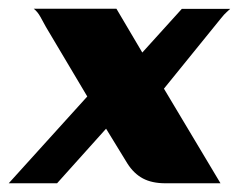

<svg xmlns="http://www.w3.org/2000/svg" viewBox="-54 -420 547 440"><path d="M-34 0 146 -198.9 51.3 -358.2Q45.3 -369.2 38.7 -381.2Q32.1 -393.2 23.3 -400H212.8L272.1 -299.6L362.7 -399.7H473.5Q471.5 -397.4 465.8 -392.6Q460.2 -387.8 452.4 -378L321.7 -216.8L451.3 0H325Q294.2 0 273.4 -11.1Q252.6 -22.2 237.9 -45.4L189.1 -125.1L76.8 0Z"/></svg>

Font: Genos Thin
Style: Italic
Weight: 100
Italic angle: -8°
Designer: Robert E. Leuschke
Foundry: Robert E. Leuschke
Version: Version 1.010